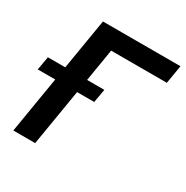

<svg xmlns="http://www.w3.org/2000/svg" viewBox="-189 -865 970 1003"><g transform="rotate(30 295.5 -363.5)"><path d="M-8.5 -421.5H96.2L147 -727.3H614.7L596.2 -616.8H260.3L228 -421.5H332L317.8 -340.2H214.5L158 0H26.3L82.7 -340.2H-22.7Z"/></g></svg>

Font: Inter P Semi Bold
Style: Italic
Weight: 600
Italic angle: 9.39999°
Designer: Rasmus Andersson
Foundry: rsms
Version: Version 3.018;git-588b23468